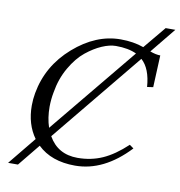

<svg xmlns="http://www.w3.org/2000/svg" viewBox="-88 -835 912 973"><g transform="rotate(10 368.0 -348.5)"><path d="M210 -113.8Q257.8 -28.8 359.9 -28.8Q428.7 -28.8 487.8 -54.9Q546.9 -81.1 609.9 -140.1L630.9 -125Q502 12.2 354 12.2Q231.9 12.2 161.1 -56.2L68.8 57.1H18.1L134.8 -85.9Q85.9 -153.8 85.9 -250Q85.9 -282.2 91.8 -314.9Q117.7 -459 231.4 -558.6Q345.2 -658.2 472.2 -658.2Q538.1 -658.2 590.8 -639.2L686 -753.9H735.8L629.9 -624Q660.6 -612.8 683.1 -612.8L675.8 -448.2L645 -443.8Q638.2 -538.1 591.8 -579.1ZM191.9 -153.8 560.1 -601.1Q518.1 -621.1 454.1 -621.1Q421.9 -621.1 382.3 -604Q342.8 -586.9 302.5 -554.4Q262.2 -522 228.5 -463.9Q194.8 -405.8 183.1 -334Q176.3 -298.8 175.8 -259.8Q175.8 -201.7 191.9 -153.8Z"/></g></svg>

Font: Linux Libertine
Style: Italic
Weight: 400
Italic angle: -12°
Designer: Philipp H. Poll
Foundry: Philipp H. Poll
Version: Version 5.1.6 ; ttfautohint (v0.9)